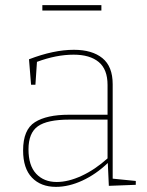

<svg xmlns="http://www.w3.org/2000/svg" viewBox="-20 -722 574 748"><path d="M419 -26 509 -17V-2L404 2L400 -87Q354 -43 301 -18.5Q248 6 198 6Q139 6 104.5 -30Q70 -66 70 -136Q70 -217 116 -246Q162 -275 248 -275H399V-391Q399 -452 364.5 -480.5Q330 -509 267 -509Q199 -509 124 -481L118 -392H101L93 -491Q189 -528 268 -528Q339 -528 379 -495.5Q419 -463 419 -394ZM201 -13Q246 -13 298 -37Q350 -61 399 -105V-256H250Q164 -256 127.5 -230Q91 -204 91 -140Q91 -77 121 -45Q151 -13 201 -13ZM145 -702H375V-681H145Z"/></svg>

Font: Bitter Pro Thin
Style: Regular
Weight: 250
Designer: Sol Matas, and Bitter project Authors
Foundry: Sol Matas
Version: Version 1.010